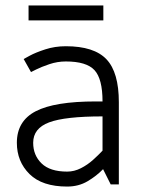

<svg xmlns="http://www.w3.org/2000/svg" viewBox="-20 -678 532 706"><path d="M102 -153Q102 -107 133 -77Q164 -47 227 -47Q253 -47 277.5 -59.5Q302 -72 322 -90Q342 -108 357 -124V-250Q219 -250 160.5 -228Q102 -206 102 -153ZM227 8Q135 8 88.5 -38Q42 -84 42 -153Q42 -233 111.5 -269Q181 -305 332 -305H357Q357 -388 327.5 -420Q298 -452 222 -452Q191 -452 161.5 -442Q132 -432 113 -422.5Q94 -413 94 -413L67 -461Q67 -461 89 -473Q111 -485 146.5 -496.5Q182 -508 222 -508Q326 -508 371.5 -460Q417 -412 417 -302V0H387L359 -56Q335 -31 302 -11.5Q269 8 227 8ZM85 -658H360V-603H85Z"/></svg>

Font: Epunda Sans Light
Style: Regular
Weight: 300
Designer: Simon Atzbach
Foundry: typofactur
Version: Version 2.204; ttfautohint (v1.8.4.7-5d5b)